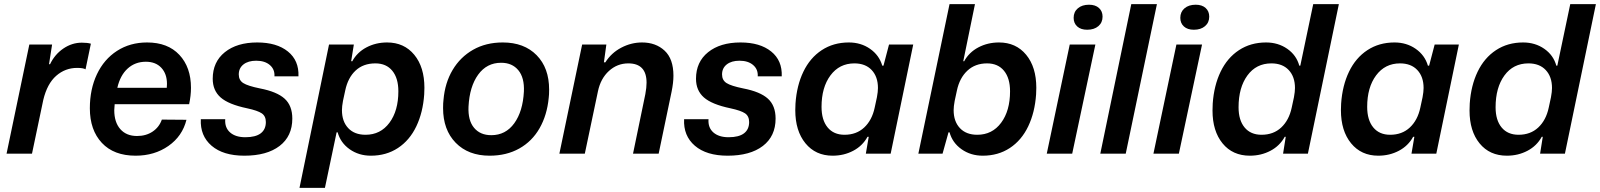

<svg xmlns="http://www.w3.org/2000/svg" viewBox="-20 -749 7800 936"><path d="M123 -532H234L219 -436H224Q247 -484 289 -512.5Q331 -541 379 -541Q406 -541 423 -536L397 -411Q386 -418 356 -418Q298 -418 254 -379.5Q210 -341 191 -262L136 0H12Z M418 -221Q418 -314 452.5 -387Q487 -460 550.5 -501Q614 -542 697 -542Q798 -542 854.5 -481.5Q911 -421 911 -321Q911 -283 902 -241H539Q537 -221 537 -212Q537 -153 566.5 -119.5Q596 -86 648 -86Q692 -86 724 -107.5Q756 -129 769 -166L889 -165Q869 -85 801 -37.5Q733 10 641 10Q535 10 476.5 -52.5Q418 -115 418 -221ZM793 -321Q794 -328 794 -340Q794 -389 766.5 -418.5Q739 -448 691 -448Q639 -448 602.5 -415Q566 -382 552 -321Z M959 -168H1078Q1075 -127 1101.5 -103.5Q1128 -80 1176 -80Q1226 -80 1251 -99Q1276 -118 1276 -154Q1276 -183 1256 -196.5Q1236 -210 1185 -221Q1094 -240 1055.5 -274Q1017 -308 1017 -365Q1017 -447 1076 -494.5Q1135 -542 1234 -542Q1329 -542 1383.5 -498Q1438 -454 1435 -377H1318Q1320 -411 1295.5 -432Q1271 -453 1229 -453Q1190 -453 1167 -435Q1144 -417 1144 -386Q1144 -358 1166 -344Q1188 -330 1247 -318Q1330 -302 1367.5 -268Q1405 -234 1405 -171Q1405 -85 1343 -37.5Q1281 10 1171 10Q1068 10 1011.5 -38.5Q955 -87 959 -168Z M1584 -532H1705L1692 -451L1697 -450Q1721 -494 1766.5 -518Q1812 -542 1867 -542Q1950 -542 1999.5 -482Q2049 -422 2049 -321Q2049 -300 2048 -289Q2042 -201 2009.5 -133Q1977 -65 1920 -27.5Q1863 10 1788 10Q1729 10 1684.5 -21.5Q1640 -53 1626 -104H1621L1564 167H1440ZM1922 -304Q1922 -368 1892.5 -404Q1863 -440 1810 -440Q1751 -440 1713.5 -405Q1676 -370 1663 -308L1652 -257Q1647 -230 1647 -212Q1647 -157 1677.5 -124.5Q1708 -92 1762 -92Q1835 -92 1878.5 -150.5Q1922 -209 1922 -304Z M2140 -222Q2140 -248 2142 -262Q2149 -345 2186.5 -408Q2224 -471 2286.5 -506.5Q2349 -542 2431 -542Q2535 -542 2596 -480Q2657 -418 2657 -312Q2657 -286 2655 -272Q2647 -188 2610.5 -124Q2574 -60 2511.5 -25Q2449 10 2367 10Q2263 10 2201.5 -53Q2140 -116 2140 -222ZM2534 -303Q2537 -370 2507 -406.5Q2477 -443 2423 -443Q2353 -443 2311 -385Q2269 -327 2264 -229Q2261 -162 2291 -126Q2321 -90 2375 -90Q2445 -90 2487 -148Q2529 -206 2534 -303Z M2818 -532H2936L2924 -445H2931Q2960 -491 3008.5 -516.5Q3057 -542 3110 -542Q3177 -542 3220 -502Q3263 -462 3263 -380Q3263 -346 3254 -302L3191 0H3066L3126 -290Q3132 -322 3132 -346Q3132 -440 3043 -440Q2989 -440 2948.5 -403Q2908 -366 2895 -304L2831 0H2707Z M3315 -168H3434Q3431 -127 3457.5 -103.5Q3484 -80 3532 -80Q3582 -80 3607 -99Q3632 -118 3632 -154Q3632 -183 3612 -196.5Q3592 -210 3541 -221Q3450 -240 3411.5 -274Q3373 -308 3373 -365Q3373 -447 3432 -494.5Q3491 -542 3590 -542Q3685 -542 3739.5 -498Q3794 -454 3791 -377H3674Q3676 -411 3651.5 -432Q3627 -453 3585 -453Q3546 -453 3523 -435Q3500 -417 3500 -386Q3500 -358 3522 -344Q3544 -330 3603 -318Q3686 -302 3723.5 -268Q3761 -234 3761 -171Q3761 -85 3699 -37.5Q3637 10 3527 10Q3424 10 3367.5 -38.5Q3311 -87 3315 -168Z M3857 -212Q3857 -233 3858 -244Q3864 -332 3896.5 -399.5Q3929 -467 3986 -504.5Q4043 -542 4118 -542Q4177 -542 4221.5 -511Q4266 -480 4281 -429H4287L4314 -532H4432L4322 0H4201L4215 -82H4209Q4185 -38 4139.5 -14Q4094 10 4039 10Q3956 10 3906.5 -50.5Q3857 -111 3857 -212ZM4244 -224 4255 -275Q4260 -302 4260 -320Q4260 -375 4229.5 -407.5Q4199 -440 4145 -440Q4072 -440 4028.5 -381.5Q3985 -323 3985 -228Q3985 -164 4014.5 -128Q4044 -92 4097 -92Q4155 -92 4193 -127.5Q4231 -163 4244 -224Z M4609 -104H4604L4575 0H4457L4609 -729H4733L4676 -451L4680 -450Q4704 -494 4749.5 -518Q4795 -542 4850 -542Q4933 -542 4982.5 -482Q5032 -422 5032 -321Q5032 -300 5031 -289Q5025 -201 4992.5 -133Q4960 -65 4903 -27.5Q4846 10 4771 10Q4712 10 4667.5 -21.5Q4623 -53 4609 -104ZM4904 -304Q4904 -368 4874.5 -404Q4845 -440 4792 -440Q4734 -440 4696 -404.5Q4658 -369 4645 -308L4634 -257Q4629 -230 4629 -212Q4629 -157 4659.5 -124.5Q4690 -92 4744 -92Q4817 -92 4860.5 -150.5Q4904 -209 4904 -304Z M5195 -532H5320L5207 0H5083ZM5214 -662Q5214 -691 5234.5 -708.5Q5255 -726 5289 -726Q5320 -726 5337.5 -710Q5355 -694 5355 -668Q5355 -639 5334.5 -621.5Q5314 -604 5280 -604Q5249 -604 5231.5 -620Q5214 -636 5214 -662Z M5495 -729H5620L5468 0H5344Z M5715 -532H5840L5727 0H5603ZM5734 -662Q5734 -691 5754.5 -708.5Q5775 -726 5809 -726Q5840 -726 5857.5 -710Q5875 -694 5875 -668Q5875 -639 5854.5 -621.5Q5834 -604 5800 -604Q5769 -604 5751.5 -620Q5734 -636 5734 -662Z M5891 -210Q5891 -232 5892 -244Q5898 -332 5930.5 -399.5Q5963 -467 6020 -504.5Q6077 -542 6152 -542Q6211 -542 6255.5 -511Q6300 -480 6314 -429H6319L6382 -729H6507L6356 0H6235L6248 -82H6243Q6219 -38 6173.5 -14Q6128 10 6073 10Q5989 10 5940 -50Q5891 -110 5891 -210ZM6277 -224 6288 -275Q6293 -302 6293 -320Q6293 -375 6262.5 -407.5Q6232 -440 6178 -440Q6104 -440 6061 -381Q6018 -322 6018 -226Q6018 -163 6047.5 -127.5Q6077 -92 6130 -92Q6188 -92 6226 -127.5Q6264 -163 6277 -224Z M6517 -212Q6517 -233 6518 -244Q6524 -332 6556.5 -399.5Q6589 -467 6646 -504.5Q6703 -542 6778 -542Q6837 -542 6881.5 -511Q6926 -480 6941 -429H6947L6974 -532H7092L6982 0H6861L6875 -82H6869Q6845 -38 6799.5 -14Q6754 10 6699 10Q6616 10 6566.5 -50.5Q6517 -111 6517 -212ZM6904 -224 6915 -275Q6920 -302 6920 -320Q6920 -375 6889.5 -407.5Q6859 -440 6805 -440Q6732 -440 6688.5 -381.5Q6645 -323 6645 -228Q6645 -164 6674.5 -128Q6704 -92 6757 -92Q6815 -92 6853 -127.5Q6891 -163 6904 -224Z M7144 -210Q7144 -232 7145 -244Q7151 -332 7183.5 -399.5Q7216 -467 7273 -504.5Q7330 -542 7405 -542Q7464 -542 7508.5 -511Q7553 -480 7567 -429H7572L7635 -729H7760L7609 0H7488L7501 -82H7496Q7472 -38 7426.5 -14Q7381 10 7326 10Q7242 10 7193 -50Q7144 -110 7144 -210ZM7530 -224 7541 -275Q7546 -302 7546 -320Q7546 -375 7515.5 -407.5Q7485 -440 7431 -440Q7357 -440 7314 -381Q7271 -322 7271 -226Q7271 -163 7300.5 -127.5Q7330 -92 7383 -92Q7441 -92 7479 -127.5Q7517 -163 7530 -224Z"/></svg>

Font: Mona Sans SemiBold
Style: Italic
Weight: 600
Italic angle: -11.7°
Designer: Deni Anggara
Foundry: GitHub
Version: Version 2.000